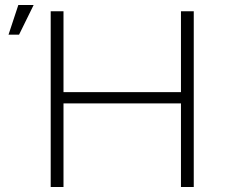

<svg xmlns="http://www.w3.org/2000/svg" viewBox="-20 -745 914 765"><path d="M701 -333H233V0H182V-700H233V-378H701V-700H752V0H701ZM14 -607 53 -725H114L56 -607Z"/></svg>

Font: Montserrat Z Light
Style: Regular
Weight: 300
Designer: Julieta Ulanovsky
Foundry: Julieta Ulanovsky
Version: Version 8.000